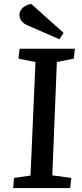

<svg xmlns="http://www.w3.org/2000/svg" viewBox="-20 -949 413 969"><path d="M159 -636 73 -653 79 -703H358L352 -653L267 -636L244 -64L340 -51L334 0H46L51 -51L134 -63ZM301 -783 280 -751 121 -820Q99 -829 88.5 -843.5Q78 -858 78 -874Q78 -886 85 -897.5Q92 -909 105.5 -917.5Q119 -926 138 -929Z"/></svg>

Font: Literata 18pt Medium
Style: Italic
Weight: 500
Italic angle: -2°
Designer: Latin by Veronika Burian and Jose Scaglione. Greek by Irene Vlachou. Cyrillic by Vera Evstafieva
Foundry: TypeTogether
Version: Version 3.103;gftools[0.9.29]